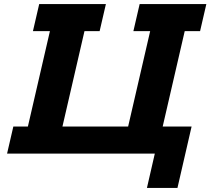

<svg xmlns="http://www.w3.org/2000/svg" viewBox="-20 -760 1041 950"><path d="M671 -740H1001L970 -606H894L785 -134H928L858 170H707L746 0H15L46 -134H118L227 -606H143L174 -740H504L473 -606H398L289 -134H614L723 -606H640Z"/></svg>

Font: Arvo
Style: Bold Italic
Weight: 700
Italic angle: -13°
Designer: Anton Koovit (Cyrillic Expansion: Cyreal)
Foundry: Anton Koovit, Yassin Baggar
Version: Version 3.000